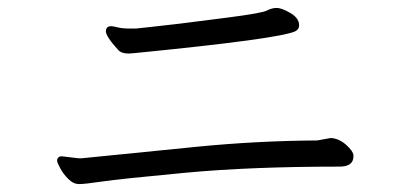

<svg xmlns="http://www.w3.org/2000/svg" viewBox="-20 -588 1040 484"><path d="M780 -234 813 -240H816Q836 -238 853 -222.5Q870 -207 871 -197V-194Q871 -168 836 -168Q612 -168 447 -152.5Q282 -137 238 -130.5Q194 -124 179.5 -124Q165 -124 152 -137Q139 -150 131.5 -164.5Q124 -179 124 -182Q124 -194 136 -194L178 -189H186Q323 -203 475.5 -218Q628 -233 780 -234ZM278 -462Q247 -496 247 -509Q247 -522 260 -522Q265 -522 276.5 -519Q288 -516 309 -516H322Q330 -517 359.5 -520Q389 -523 430 -528Q471 -533 556 -544Q641 -555 653 -561.5Q665 -568 677.5 -568Q690 -568 711.5 -555.5Q733 -543 734 -526V-524Q734 -514 724 -509Q683 -490 318 -454L304 -453Q286 -453 278 -462Z"/></svg>

Font: LXGW WenKai
Style: Regular
Weight: 400
Designer: LXGW / Fontworks Inc.
Foundry: LXGW / Fontworks Inc.
Version: Version 1.520; June 14, 2025